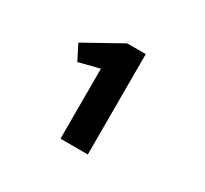

<svg xmlns="http://www.w3.org/2000/svg" viewBox="-90 -775 681 639"><g transform="rotate(30 250.0 -456.0)"><path d="M306.2 -648.9V-263.2H201.2V-532.2L122.1 -512.2L92.8 -569.8L234.9 -648.9Z"/></g></svg>

Font: InconsolataGo
Style: Bold
Weight: 700
Designer: Raph Levien, Kirill Tkachev(cyreal.org)
Foundry: Raph Levien, Kirill Tkachev(cyreal.org)
Version: Version 1.015; ttfautohint (v0.92) -l 8 -r 50 -G 200 -x 14 -